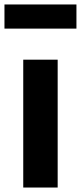

<svg xmlns="http://www.w3.org/2000/svg" viewBox="-31 -839 362 859"><path d="M311 -711V-819H-11V-711ZM227 -572H73V0H227Z"/></svg>

Font: Glow Sans TC Normal
Style: Bold
Weight: 700
Designer: Ryoko NISHIZUKA (kana, bopomofo & ideographs); Paul D. Hunt (Latin, Greek & Cyrillic); Sandoll Communications, Soo-young
Version: Version 0.93